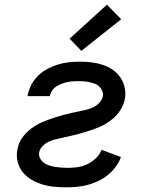

<svg xmlns="http://www.w3.org/2000/svg" viewBox="-20 -791 640 819"><path d="M262 8Q235 8 209.5 5.5Q184 3 160 -4.5Q136 -12 114.5 -24.5Q93 -37 77.5 -56Q62 -75 55.5 -100Q49 -125 54 -151Q56 -166 62.5 -181.5Q69 -197 79.5 -210Q90 -223 102.5 -234Q115 -245 129.5 -254Q144 -263 159 -269.5Q174 -276 189.5 -281.5Q205 -287 220.5 -292Q236 -297 251.5 -301Q267 -305 282.5 -308.5Q298 -312 314.5 -315.5Q331 -319 346.5 -322.5Q362 -326 377 -333Q392 -340 404 -353Q416 -366 419 -381Q421 -393 416 -404Q411 -415 403 -422.5Q395 -430 384 -434Q373 -438 361.5 -440.5Q350 -443 338 -444Q326 -445 313 -445Q302 -445 290 -444Q278 -443 266 -440.5Q254 -438 242.5 -433.5Q231 -429 220 -422Q209 -415 202 -404.5Q195 -394 193 -382V-381H98V-384Q102 -407 113.5 -429Q125 -451 143 -468.5Q161 -486 183 -497.5Q205 -509 228 -516Q251 -523 274.5 -525.5Q298 -528 320 -528Q346 -528 370.5 -525Q395 -522 418 -514.5Q441 -507 460 -494Q479 -481 492.5 -462Q506 -443 511.5 -419Q517 -395 513 -370Q510 -354 503 -339Q496 -324 486 -310.5Q476 -297 463 -286Q450 -275 436 -266Q422 -257 407 -250.5Q392 -244 376.5 -238.5Q361 -233 345.5 -228.5Q330 -224 314 -219.5Q298 -215 282.5 -211.5Q267 -208 251.5 -204.5Q236 -201 220 -197.5Q204 -194 189.5 -187.5Q175 -181 162 -168Q149 -155 147 -140Q145 -126 151.5 -114.5Q158 -103 168 -96Q178 -89 190.5 -85Q203 -81 215.5 -79Q228 -77 241.5 -76Q255 -75 269 -75Q290 -75 311 -78Q332 -81 352 -90.5Q372 -100 389 -116Q406 -132 413 -152L496 -121Q488 -99 473.5 -79.5Q459 -60 440 -44.5Q421 -29 398.5 -18.5Q376 -8 353 -2Q330 4 307 6Q284 8 262 8ZM327 -574 277 -626 436 -771 497 -709Z"/></svg>

Font: Iosevka Medium Extended
Style: Italic
Weight: 500
Width: 7
Italic angle: -9°
Monospace: yes
Designer: Belleve Invis
Foundry: Belleve Invis
Version: Version 32.5.0; ttfautohint (v1.8.4)